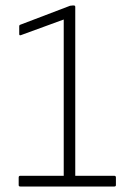

<svg xmlns="http://www.w3.org/2000/svg" viewBox="-20 -679 467 699"><path d="M54 0Q48 0 48 -5V-33Q48 -39 54 -39H212V-608L56 -551Q50 -549 50 -555V-583Q50 -588 54 -589L235 -658Q241 -659 244 -659H249Q254 -659 254 -654V-39H396Q402 -39 402 -33V-5Q402 0 396 0Z"/></svg>

Font: Sofia Sans Semi Condensed ExtraLight
Style: Regular
Weight: 250
Version: Version 4.100